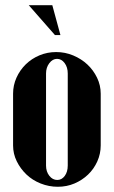

<svg xmlns="http://www.w3.org/2000/svg" viewBox="-20 -704 435 734"><path d="M195 -505Q229 -505 260 -492Q291 -479 314 -457.5Q337 -436 351 -407Q365 -378 365 -346V-148Q365 -116 352 -87Q339 -58 316.5 -36.5Q294 -15 264.5 -2.5Q235 10 201 10Q167 10 135.5 -2.5Q104 -15 81 -37Q58 -59 44 -87.5Q30 -116 30 -148V-346Q30 -378 43 -407Q56 -436 78.5 -458Q101 -480 131 -492.5Q161 -505 195 -505ZM198 -479Q181 -479 168.5 -462.5Q156 -446 156 -423V-71Q156 -48 168.5 -32Q181 -16 199 -16Q216 -16 227.5 -31.5Q239 -47 239 -71V-423Q239 -447 227 -463Q215 -479 198 -479ZM190 -570 90 -684H180L211 -570Z"/></svg>

Font: Moniqa Black Heading
Style: Regular
Weight: 900
Designer: Rajesh Rajput
Foundry: Rajesh Rajput
Version: Version 1.000